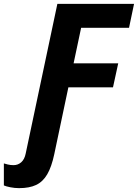

<svg xmlns="http://www.w3.org/2000/svg" viewBox="-120 -734 714 994"><path d="M-21 240Q-44 240 -66.5 235.5Q-89 231 -100 226V112Q-94 114 -80 117.5Q-66 121 -50 121Q-27 121 -10 106Q7 91 13 61L177 -714H574L548 -590H300L261 -406H492L465 -282H234L161 64Q147 130 124.5 168.5Q102 207 67 223.5Q32 240 -21 240Z"/></svg>

Font: BC Sans
Style: Bold Italic
Weight: 700
Italic angle: -12°
Designer: Monotype Design Team
Province of B.C.
Foundry: Monotype Imaging Inc.
Version: Version 2.000;GOOG;noto-source:20170915:90ef993387c0